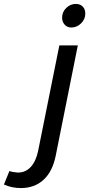

<svg xmlns="http://www.w3.org/2000/svg" viewBox="-162 -760 454 977"><path d="M272 -691Q272 -662 250.5 -641Q229 -620 201 -620Q180 -620 167 -634.5Q154 -649 154 -670Q154 -699 175 -719.5Q196 -740 224 -740Q246 -740 259 -726.5Q272 -713 272 -691ZM-73 118Q-33 119 -6 90Q21 61 32 8L140 -529H234L122 30Q106 112 60 154.5Q14 197 -56 197Q-101 197 -142 179L-114 110Q-101 116 -73 118Z"/></svg>

Font: TypoPRO Montserrat
Style: Italic
Weight: 400
Italic angle: -11.3°
Designer: Julieta Ulanovsky
Foundry: Julieta Ulanovsky
Version: Version 6.001